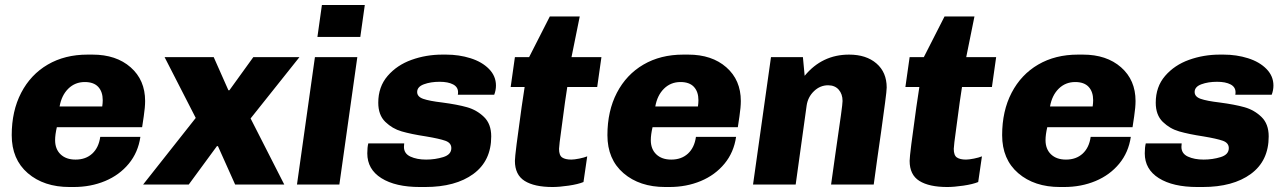

<svg xmlns="http://www.w3.org/2000/svg" viewBox="-20 -740 5153 770"><path d="M562 -335Q562 -310 556.5 -273.5Q551 -237 550 -230H208Q201 -200 201 -178Q201 -142 223 -121Q245 -100 283 -100Q324 -100 350 -124Q376 -148 382 -191H543Q534 -129 496.5 -83.5Q459 -38 401.5 -14Q344 10 275 10H259Q156 10 91.5 -45.5Q27 -101 27 -198Q27 -295 65 -368Q103 -441 171.5 -481Q240 -521 331 -521H351Q446 -521 504 -470Q562 -419 562 -335ZM219 -313H390Q392 -327 392 -338Q392 -372 374 -391.5Q356 -411 320 -411Q281 -411 254 -384.5Q227 -358 219 -313Z M896 -378H900L996 -511H1181L985 -265L1120 0H923L854 -154H850L737 0H554L765 -267L640 -511H837Z M1425 -592H1253L1271 -720H1443ZM1341 0H1171L1243 -511H1413Z M1969 -397Q1969 -378 1962 -360H1816Q1817 -363 1817 -370Q1817 -391 1797 -401.5Q1777 -412 1743 -412Q1707 -412 1680 -402Q1653 -392 1653 -371Q1653 -352 1677.5 -343.5Q1702 -335 1753 -329Q1814 -321 1853 -310Q1892 -299 1921 -271Q1950 -243 1950 -193Q1950 -95 1878.5 -42.5Q1807 10 1685 10H1664Q1566 10 1509.5 -25.5Q1453 -61 1453 -125Q1453 -149 1457 -165H1601L1600 -151Q1600 -124 1626 -112Q1652 -100 1689 -100Q1725 -100 1757.5 -110Q1790 -120 1790 -146Q1790 -167 1766 -175.5Q1742 -184 1688 -193Q1629 -202 1591 -213Q1553 -224 1525 -251.5Q1497 -279 1497 -328Q1497 -392 1534.5 -435.5Q1572 -479 1630.5 -500Q1689 -521 1754 -521H1769Q1821 -521 1867 -506.5Q1913 -492 1941 -463.5Q1969 -435 1969 -397Z M2305 -674 2272 -511H2392L2375 -391H2255L2246 -331Q2242 -298 2232 -226.5Q2222 -155 2222 -143Q2222 -117 2234.5 -108.5Q2247 -100 2271 -100Q2283 -100 2303 -104Q2323 -108 2335 -113L2320 -10Q2298 -1 2260.5 4.5Q2223 10 2196 10Q2123 10 2084 -14.5Q2045 -39 2045 -95Q2045 -120 2072 -311L2084 -391H2028L2045 -511H2102L2185 -674Z M2951 -335Q2951 -310 2945.5 -273.5Q2940 -237 2939 -230H2597Q2590 -200 2590 -178Q2590 -142 2612 -121Q2634 -100 2672 -100Q2713 -100 2739 -124Q2765 -148 2771 -191H2932Q2923 -129 2885.5 -83.5Q2848 -38 2790.5 -14Q2733 10 2664 10H2648Q2545 10 2480.5 -45.5Q2416 -101 2416 -198Q2416 -295 2454 -368Q2492 -441 2560.5 -481Q2629 -521 2720 -521H2740Q2835 -521 2893 -470Q2951 -419 2951 -335ZM2608 -313H2779Q2781 -327 2781 -338Q2781 -372 2763 -391.5Q2745 -411 2709 -411Q2670 -411 2643 -384.5Q2616 -358 2608 -313Z M3536 -389Q3536 -377 3529.5 -328Q3523 -279 3513.5 -210.5Q3504 -142 3498 -102L3484 0H3313L3330 -121Q3346 -231 3352.5 -278Q3359 -325 3359 -335Q3359 -363 3343.5 -380.5Q3328 -398 3301 -398Q3269 -398 3244.5 -374.5Q3220 -351 3215 -317L3171 0H3000L3072 -511H3200L3207 -436Q3277 -521 3385 -521Q3454 -521 3495 -485.5Q3536 -450 3536 -389Z M3888 -674 3855 -511H3975L3958 -391H3838L3829 -331Q3825 -298 3815 -226.5Q3805 -155 3805 -143Q3805 -117 3817.5 -108.5Q3830 -100 3854 -100Q3866 -100 3886 -104Q3906 -108 3918 -113L3903 -10Q3881 -1 3843.5 4.5Q3806 10 3779 10Q3706 10 3667 -14.5Q3628 -39 3628 -95Q3628 -120 3655 -311L3667 -391H3611L3628 -511H3685L3768 -674Z M4534 -335Q4534 -310 4528.5 -273.5Q4523 -237 4522 -230H4180Q4173 -200 4173 -178Q4173 -142 4195 -121Q4217 -100 4255 -100Q4296 -100 4322 -124Q4348 -148 4354 -191H4515Q4506 -129 4468.5 -83.5Q4431 -38 4373.5 -14Q4316 10 4247 10H4231Q4128 10 4063.5 -45.5Q3999 -101 3999 -198Q3999 -295 4037 -368Q4075 -441 4143.5 -481Q4212 -521 4303 -521H4323Q4418 -521 4476 -470Q4534 -419 4534 -335ZM4191 -313H4362Q4364 -327 4364 -338Q4364 -372 4346 -391.5Q4328 -411 4292 -411Q4253 -411 4226 -384.5Q4199 -358 4191 -313Z M5087 -397Q5087 -378 5080 -360H4934Q4935 -363 4935 -370Q4935 -391 4915 -401.5Q4895 -412 4861 -412Q4825 -412 4798 -402Q4771 -392 4771 -371Q4771 -352 4795.5 -343.5Q4820 -335 4871 -329Q4932 -321 4971 -310Q5010 -299 5039 -271Q5068 -243 5068 -193Q5068 -95 4996.5 -42.5Q4925 10 4803 10H4782Q4684 10 4627.5 -25.5Q4571 -61 4571 -125Q4571 -149 4575 -165H4719L4718 -151Q4718 -124 4744 -112Q4770 -100 4807 -100Q4843 -100 4875.5 -110Q4908 -120 4908 -146Q4908 -167 4884 -175.5Q4860 -184 4806 -193Q4747 -202 4709 -213Q4671 -224 4643 -251.5Q4615 -279 4615 -328Q4615 -392 4652.5 -435.5Q4690 -479 4748.5 -500Q4807 -521 4872 -521H4887Q4939 -521 4985 -506.5Q5031 -492 5059 -463.5Q5087 -435 5087 -397Z"/></svg>

Font: Chivo ExtraBold Italic
Style: Regular
Weight: 800
Italic angle: -8.05°
Designer: Hector Gatti
Foundry: Omnibus-Type
Version: Version 1.007